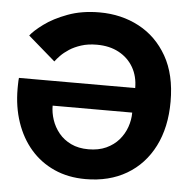

<svg xmlns="http://www.w3.org/2000/svg" viewBox="-50 -723 792 784"><g transform="rotate(5 346.0 -330.5)"><path d="M328.4 11.1Q257.2 11.1 200.2 -14.5Q143.2 -40.1 103.1 -86.4Q63.1 -132.7 41.8 -195.5Q20.4 -258.4 20.4 -332.9Q20.4 -335.9 20.5 -345.6Q20.6 -355.4 21 -365.1Q21.4 -374.9 22.1 -376.9H498.6Q498.6 -424.8 477.6 -461.4Q456.5 -498 418.1 -518.8Q379.8 -539.6 327.7 -539.6Q291.6 -539.6 263.8 -530.6Q235.9 -521.7 215.5 -508.4Q195.1 -495.1 181.4 -481Q167.7 -467 160.2 -456.4L48.8 -552.9Q63.8 -572.9 101.8 -601.1Q139.8 -629.3 197.1 -650.6Q254.4 -672 327.4 -672Q416.8 -672 489.2 -633.5Q561.7 -595 604.6 -519.9Q647.4 -444.8 647.4 -334.1Q647.4 -228.6 608 -150.9Q568.6 -73.3 497 -31.1Q425.4 11.1 328.4 11.1ZM329.9 -111.2Q371.5 -111.2 402.6 -125.5Q433.7 -139.9 454.2 -163.6Q474.6 -187.4 484.9 -216.6Q495.2 -245.9 495.2 -276H169Q169 -247.1 178.7 -218Q188.4 -188.9 208.2 -164.6Q228 -140.4 258.4 -125.8Q288.8 -111.2 329.9 -111.2Z"/></g></svg>

Font: League Spartan Extralight
Style: Regular
Weight: 200
Foundry: The League of Moveable Type
Version: Version 2.300; ttfautohint (v1.8.3)